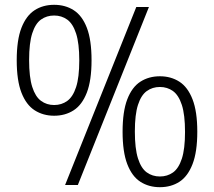

<svg xmlns="http://www.w3.org/2000/svg" viewBox="-20 -769 890 798"><path d="M205 -288Q159.5 -288 124.2 -310.5Q89 -333 69.2 -383.8Q49.5 -434.5 49.5 -518.5Q49.5 -603 69.2 -653.5Q89 -704 123.8 -726.5Q158.5 -749 205 -749Q251.5 -749 286.5 -726.5Q321.5 -704 341 -653.5Q360.5 -603 360.5 -518.5Q360.5 -434.5 340.8 -383.8Q321 -333 286 -310.5Q251 -288 205 -288ZM250.5 0 546.5 -740H599L303.5 0ZM205 -332.5Q236 -332.5 259.5 -349.5Q283 -366.5 296.2 -406.8Q309.5 -447 309.5 -518Q309.5 -589 296.2 -629.8Q283 -670.5 259.5 -687.5Q236 -704.5 205 -704.5Q174 -704.5 150.5 -687.8Q127 -671 114 -630.5Q101 -590 101 -519.5Q101 -448.5 114 -407.8Q127 -367 150.5 -349.8Q174 -332.5 205 -332.5ZM644.5 9Q598.5 9 563.5 -13.5Q528.5 -36 509 -86.8Q489.5 -137.5 489.5 -221.5Q489.5 -305.5 509 -356.2Q528.5 -407 563.5 -429.5Q598.5 -452 644.5 -452Q690.5 -452 725.5 -429.5Q760.5 -407 780.2 -356.2Q800 -305.5 800 -221.5Q800 -137.5 780.2 -86.8Q760.5 -36 725.8 -13.5Q691 9 644.5 9ZM644.5 -35.5Q675.5 -35.5 699 -52.2Q722.5 -69 735.8 -109.5Q749 -150 749 -220.5Q749 -292 735.8 -332.8Q722.5 -373.5 699 -390.5Q675.5 -407.5 644.5 -407.5Q613.5 -407.5 590 -390.5Q566.5 -373.5 553.5 -333.2Q540.5 -293 540.5 -222.5Q540.5 -151.5 553.5 -110.5Q566.5 -69.5 590 -52.5Q613.5 -35.5 644.5 -35.5Z"/></svg>

Font: Encode Sans SmCnd Lt
Style: Regular
Weight: 300
Width: 4
Designer: Multiple Designers
Foundry: Impallari Type
Version: Version 3.002; ttfautohint (v1.8.3) -l 8 -r 50 -G 200 -x 14 